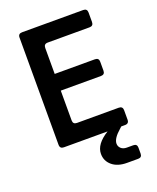

<svg xmlns="http://www.w3.org/2000/svg" viewBox="-169 -830 939 1145"><g transform="rotate(-20 300.0 -257.0)"><path d="M113 0Q88 0 88 -25V-705Q88 -730 113 -730H501Q526 -730 526 -705V-645Q526 -620 501 -620H236Q211 -620 211 -595V-430H466Q491 -430 491 -406V-349Q491 -324 466 -324H211V-135Q211 -110 236 -110H501Q526 -110 526 -85V-25Q526 0 501 0H477L466 10Q415 54 415 87Q415 105 428.5 117.5Q442 130 465 130H506Q530 130 530 154V191Q530 216 506 216H435Q376 216 341.5 187Q307 158 307 113Q307 51 390 0Z"/></g></svg>

Font: Pitagon Sans Mono
Style: Bold
Weight: 700
Monospace: yes
Designer: Travis Tran
Foundry: Pitagon
Version: Version 1.001; ttfautohint (v1.8.4.7-5d5b);gftools[0.9.26]